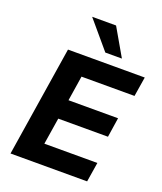

<svg xmlns="http://www.w3.org/2000/svg" viewBox="-167 -1047 976 1154"><g transform="rotate(20 321.0 -470.0)"><path d="M40 0 151 -705H642L622 -580H283L258 -420H575L556 -295H238L211 -125H550L530 0ZM368 -765 220 -940H373L474 -765Z"/></g></svg>

Font: Nunito Sans 10pt ExtraBold
Style: Italic
Weight: 800
Italic angle: -9°
Designer: Vernon Adams
Foundry: Vernon Adams
Version: Version 3.101;gftools[0.9.27]